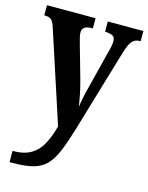

<svg xmlns="http://www.w3.org/2000/svg" viewBox="-116 -609 705 912"><g transform="rotate(15 237.0 -153.0)"><path d="M21 175Q77 175 111.5 154.5Q146 134 166 96Q186 58 200 7L55 -437Q45 -469 34.5 -477.5Q24 -486 4 -486H0V-536H239V-486H236Q208 -486 197.5 -477Q187 -468 187 -453Q187 -442 190.5 -427.5Q194 -413 199 -396L244 -237Q255 -197 261.5 -163.5Q268 -130 271 -108Q278 -158 291 -206L339 -397Q343 -409 346 -424.5Q349 -440 349 -452Q349 -472 337.5 -478Q326 -484 302 -486H299V-536H474V-486H471Q448 -486 434 -471.5Q420 -457 407 -415L285 -4Q264 66 245 111.5Q226 157 201 183Q176 209 136.5 219.5Q97 230 36 230H21Z"/></g></svg>

Font: Noto Serif Hebrew ExtraCondensed
Style: Bold
Weight: 700
Width: 2
Designer: Monotype Design Team
Foundry: Monotype Imaging Inc.
Version: Version 2.004; ttfautohint (v1.8.4.7-5d5b)